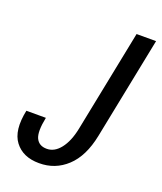

<svg xmlns="http://www.w3.org/2000/svg" viewBox="-134 -798 754 895"><g transform="rotate(20 242.5 -350.5)"><path d="M166 10.3Q85.9 10.3 45.9 -42.5Q5.9 -95.2 27.8 -199.2H124.5Q109.4 -125.5 124 -95.2Q138.7 -64.9 176.8 -64.9Q214.8 -64.5 244.1 -101.6Q273.4 -138.7 286.6 -203.6L388.2 -710.9H484.9L383.3 -203.6Q361.8 -96.7 303.7 -43Q246.1 10.7 166 10.3Z"/></g></svg>

Font: RobotoCondensed-Italic
Style: Italic
Weight: 400
Designer: Google
Version: Version 1.200311; 2013